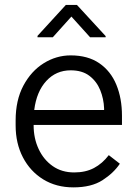

<svg xmlns="http://www.w3.org/2000/svg" viewBox="-20 -768 564 797"><path d="M284.7 9.8Q213.4 9.8 159.4 -23.4Q105.5 -56.6 75.2 -114.7Q44.9 -172.9 44.9 -247.6V-268.1Q44.9 -352.1 77.1 -412.6Q109.4 -473.1 161.6 -505.6Q213.9 -538.1 273.4 -538.1Q344.7 -538.1 392.1 -505.6Q439.5 -473.1 462.9 -416.5Q486.3 -359.9 486.3 -287.6V-249.5H119.6V-247.6Q119.6 -193.8 140.4 -149.4Q161.1 -105 198.7 -78.6Q236.3 -52.2 288.1 -52.2Q335.4 -52.2 370.1 -70.6Q404.8 -88.9 431.6 -124L477.5 -88.4Q451.7 -49.8 405.5 -20Q359.4 9.8 284.7 9.8ZM273.4 -476.1Q212.9 -476.1 172.4 -432.1Q131.8 -388.2 122.1 -311.5H412.1V-318.4Q410.6 -357.9 396 -394Q381.3 -430.2 351.3 -453.1Q321.3 -476.1 273.4 -476.1ZM299.3 -747.6 418.5 -618.2V-613.3H354L276.4 -699.2L199.2 -613.3H135.7V-619.1L253.4 -747.6Z"/></svg>

Font: Vazirmatn UI Light
Style: Regular
Weight: 300
Designer: Saber Rastikerdar
Foundry: Saber Rastikerdar
Version: Version 33.003